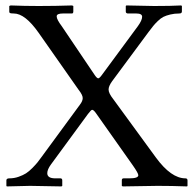

<svg xmlns="http://www.w3.org/2000/svg" viewBox="-20 -666 696 688"><path d="M13.2 -624.5V-644.5L18.1 -646.5Q68.8 -644.5 118.7 -644.5Q177.7 -644.5 238.3 -646.5Q242.2 -644.5 242.7 -644.5V-625Q242.7 -617.7 237.8 -617.7H205.6Q183.1 -617.7 183.1 -607.4Q183.1 -596.2 201.2 -572.3L319.8 -396.5Q327.6 -385.3 332 -385.3Q336.4 -385.3 345.2 -397.5L474.1 -572.3Q489.3 -593.3 489.3 -606Q489.3 -617.7 468.3 -617.7H437.5Q430.7 -618.7 430.7 -624.5V-644.5L432.6 -646.5Q518.6 -644.5 532.2 -644.5Q594.2 -644.5 629.4 -646.5L631.8 -644.5V-625Q631.8 -617.7 622.6 -617.7Q605 -617.7 590.1 -614Q575.2 -610.4 565.4 -605.5Q555.7 -600.6 545.2 -590.3Q534.7 -580.1 529.1 -573Q523.4 -565.9 512.7 -551.8L381.8 -375Q369.1 -357.4 369.1 -345.2Q369.1 -332 385.3 -311.5L538.6 -101.6Q593.3 -26.9 644.5 -26.9Q651.9 -26.9 651.9 -19.5V0L650.4 2Q594.7 0 544.9 0L419.9 2L416.5 0V-20Q416.5 -26.9 422.9 -26.9H443.4Q475.6 -26.9 475.6 -38.1Q475.6 -45.4 456.1 -73.2L323.7 -260.7Q315.4 -272.5 310.1 -272.5Q306.6 -272.5 295.4 -257.8L162.6 -76.7Q149.4 -58.6 149.4 -45.4Q149.4 -26.9 178.2 -26.9H197.3Q203.1 -26.4 203.1 -19.5V0L200.2 2Q102.5 0 87.9 0L4.4 2L2.9 0V-20Q2.9 -26.9 13.7 -26.9Q30.8 -26.9 46.6 -32.5Q62.5 -38.1 73.2 -44.9Q84 -51.8 96.2 -64.2Q108.4 -76.7 114 -83.7Q119.6 -90.8 128.9 -103.5L266.1 -290.5Q276.4 -303.7 276.4 -314.5Q276.4 -325.7 261.7 -344.2L118.2 -548.8Q69.8 -617.7 29.3 -617.7Q20.5 -617.7 16.8 -618.9Q13.2 -620.1 13.2 -624.5Z"/></svg>

Font: Libertinage
Style: l
Weight: 400
Designer: OSP
Foundry: OSP
Version: Version 1.0; 2008; OFL relea